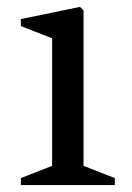

<svg xmlns="http://www.w3.org/2000/svg" viewBox="-20 -532 380 552"><path d="M310.1 -20V0H40V-20L129.9 -55.2V-421.9L40 -457V-477.1L210 -512.2L220.2 -502V-55.2Z"/></svg>

Font: Amethysta
Style: Regular
Weight: 400
Designer: Konstantin Vinogradov, Alexei Vanyashin
Foundry: Cyreal (www.cyreal.org)
Version: Version 1.003